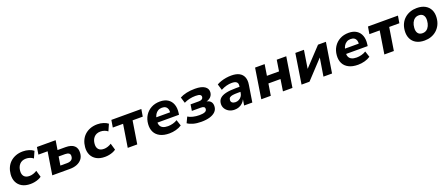

<svg xmlns="http://www.w3.org/2000/svg" viewBox="102 -1748 6984 2998"><g transform="rotate(-20 3594.0 -249.0)"><path d="M293 11Q209 11 153 -21Q97 -53 70.5 -109.5Q44 -166 51 -240Q56 -297 78 -346.5Q100 -396 138.5 -432Q177 -468 230.5 -488.5Q284 -509 351 -509Q403 -509 450 -494Q497 -479 526 -455L477 -345Q455 -364 423 -375Q391 -386 358 -386Q322 -386 295 -374.5Q268 -363 249.5 -342Q231 -321 220.5 -294Q210 -267 208 -235Q203 -178 231.5 -145Q260 -112 321 -112Q352 -112 385 -123Q418 -134 445 -152L477 -42Q456 -26 426 -14Q396 -2 362 4.5Q328 11 293 11Z M656 0 716 -378H563L582 -498H893L868 -343H1000Q1098 -343 1144.5 -300Q1191 -257 1184 -177Q1180 -119 1149 -80Q1118 -41 1067 -20.5Q1016 0 951 0ZM827 -100H937Q983 -100 1010 -119Q1037 -138 1039 -176Q1043 -211 1021 -227Q999 -243 958 -243H850Z M1530 11Q1446 11 1390 -21Q1334 -53 1307.5 -109.5Q1281 -166 1288 -240Q1293 -297 1315 -346.5Q1337 -396 1375.5 -432Q1414 -468 1467.5 -488.5Q1521 -509 1588 -509Q1640 -509 1687 -494Q1734 -479 1763 -455L1714 -345Q1692 -364 1660 -375Q1628 -386 1595 -386Q1559 -386 1532 -374.5Q1505 -363 1486.5 -342Q1468 -321 1457.5 -294Q1447 -267 1445 -235Q1440 -178 1468.5 -145Q1497 -112 1558 -112Q1589 -112 1622 -123Q1655 -134 1682 -152L1714 -42Q1693 -26 1663 -14Q1633 -2 1599 4.5Q1565 11 1530 11Z M1910 0 1970 -378H1799L1819 -498H2317L2297 -378H2128L2068 0Z M2601 11Q2509 11 2447.5 -20.5Q2386 -52 2358 -108.5Q2330 -165 2336 -240Q2342 -319 2380 -379.5Q2418 -440 2481.5 -474.5Q2545 -509 2628 -509Q2706 -509 2758 -475.5Q2810 -442 2832 -381.5Q2854 -321 2843 -241L2839 -212H2458L2471 -296H2735L2720 -280Q2726 -319 2717 -347.5Q2708 -376 2685 -391.5Q2662 -407 2624 -407Q2587 -407 2558.5 -390Q2530 -373 2512.5 -344Q2495 -315 2488 -278L2484 -249Q2476 -202 2488.5 -169Q2501 -136 2534 -119.5Q2567 -103 2618 -103Q2658 -103 2700 -114Q2742 -125 2774 -146L2807 -46Q2765 -18 2710.5 -3.5Q2656 11 2601 11Z M3131 11Q3056 11 2998.5 -5Q2941 -21 2905 -47L2950 -142Q2983 -121 3033 -109Q3083 -97 3138 -97Q3196 -97 3228 -110Q3260 -123 3262 -154Q3264 -178 3248 -189Q3232 -200 3197 -200H3048L3064 -303H3203Q3235 -303 3253.5 -315.5Q3272 -328 3274 -353Q3275 -376 3254.5 -388.5Q3234 -401 3181 -401Q3129 -401 3080 -390Q3031 -379 2988 -357L2958 -455Q3005 -481 3069 -495Q3133 -509 3210 -509Q3317 -509 3370.5 -472.5Q3424 -436 3419 -374Q3417 -345 3402.5 -321Q3388 -297 3363 -281Q3338 -265 3305 -257L3309 -261Q3360 -253 3384 -222.5Q3408 -192 3404 -142Q3401 -94 3367 -59.5Q3333 -25 3273 -7Q3213 11 3131 11Z M3684 11Q3631 11 3591 -11.5Q3551 -34 3529.5 -71Q3508 -108 3512 -153Q3516 -204 3549.5 -236Q3583 -268 3649 -283.5Q3715 -299 3816 -299H3892L3880 -220H3817Q3766 -220 3733 -215Q3700 -210 3683.5 -196.5Q3667 -183 3665 -157Q3662 -128 3682.5 -111.5Q3703 -95 3737 -95Q3767 -95 3793 -108Q3819 -121 3837.5 -145.5Q3856 -170 3860 -202L3878 -311Q3885 -355 3861 -376.5Q3837 -398 3781 -398Q3739 -398 3694 -386.5Q3649 -375 3600 -349L3570 -450Q3604 -469 3643.5 -482Q3683 -495 3726 -502Q3769 -509 3813 -509Q3896 -509 3946 -481.5Q3996 -454 4016 -402.5Q4036 -351 4024 -278L3980 0H3844L3860 -100H3861Q3844 -64 3817 -39Q3790 -14 3757 -1.5Q3724 11 3684 11Z M4129 0 4207 -498H4366L4337 -314H4538L4567 -498H4725L4647 0H4489L4519 -194H4318L4287 0Z M4798 0 4876 -498H5019L4969 -183H4957L5253 -498H5384L5305 0H5162L5213 -316H5225L4930 0Z M5736 11Q5644 11 5582.5 -20.5Q5521 -52 5493 -108.5Q5465 -165 5471 -240Q5477 -319 5515 -379.5Q5553 -440 5616.5 -474.5Q5680 -509 5763 -509Q5841 -509 5893 -475.5Q5945 -442 5967 -381.5Q5989 -321 5978 -241L5974 -212H5593L5606 -296H5870L5855 -280Q5861 -319 5852 -347.5Q5843 -376 5820 -391.5Q5797 -407 5759 -407Q5722 -407 5693.5 -390Q5665 -373 5647.5 -344Q5630 -315 5623 -278L5619 -249Q5611 -202 5623.5 -169Q5636 -136 5669 -119.5Q5702 -103 5753 -103Q5793 -103 5835 -114Q5877 -125 5909 -146L5942 -46Q5900 -18 5845.5 -3.5Q5791 11 5736 11Z M6174 0 6234 -378H6063L6083 -498H6581L6561 -378H6392L6332 0Z M6842 11Q6759 11 6703 -20.5Q6647 -52 6620.5 -109Q6594 -166 6600 -239Q6605 -304 6629.5 -354Q6654 -404 6694 -438.5Q6734 -473 6785.5 -491Q6837 -509 6895 -509Q6978 -509 7034 -477.5Q7090 -446 7116.5 -390.5Q7143 -335 7137 -260Q7132 -195 7107 -145Q7082 -95 7042 -60Q7002 -25 6951 -7Q6900 11 6842 11ZM6849 -108Q6889 -108 6917 -128Q6945 -148 6962 -184.5Q6979 -221 6982 -267Q6987 -325 6962.5 -358Q6938 -391 6888 -391Q6849 -391 6820.5 -371Q6792 -351 6775 -315Q6758 -279 6755 -232Q6750 -174 6774.5 -141Q6799 -108 6849 -108Z"/></g></svg>

Font: Nunito Sans 9pt ExtraBold
Style: Italic
Weight: 800
Italic angle: -9°
Version: Version 3.101;gftools[0.9.27]